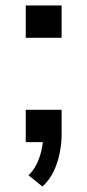

<svg xmlns="http://www.w3.org/2000/svg" viewBox="-20 -519 319 701"><path d="M135 162 84 121Q102 104 113.5 80.5Q125 57 131 31.5Q137 6 138 -16L158 0H74V-118H205V-29Q205 4 198 39.5Q191 75 176 106.5Q161 138 135 162ZM74 -381V-499H205V-381Z"/></svg>

Font: Nunito Sans 12pt ExtraLight 6pt Medium
Style: Regular
Weight: 500
Version: Version 3.101;gftools[0.9.27]